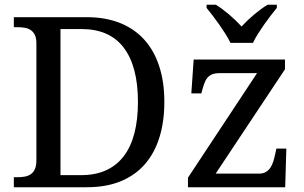

<svg xmlns="http://www.w3.org/2000/svg" viewBox="-20 -786 1278 806"><path d="M669.9 -357.9Q669.9 -275.9 649.4 -209.7Q628.9 -143.6 588.4 -96.9Q547.9 -50.3 486.8 -25.1Q425.8 0 344.2 0H38.1V-42H50.8Q67.9 -42 82.8 -44.4Q97.7 -46.9 108.9 -54.4Q120.1 -62 126.5 -76.2Q132.8 -90.3 132.8 -113.8V-604Q132.8 -626 126.2 -639.4Q119.6 -652.8 108.4 -660.2Q97.2 -667.5 82.3 -669.7Q67.4 -671.9 50.8 -671.9H38.1V-713.9H344.2Q421.4 -713.9 481.9 -690.2Q542.5 -666.5 584.2 -621.1Q626 -575.7 647.9 -509.3Q669.9 -442.9 669.9 -357.9ZM320.8 -50.8Q380.4 -50.8 425 -71Q469.7 -91.3 499.5 -130.4Q529.3 -169.4 544.2 -226.6Q559.1 -283.7 559.1 -357.9Q559.1 -506.8 499.8 -585.4Q440.4 -664.1 321.8 -664.1H233.9V-50.8ZM1066.9 -57.1Q1084.5 -57.1 1095.9 -64Q1107.4 -70.8 1115 -82Q1122.6 -93.3 1127.2 -108.2Q1131.8 -123 1135.3 -139.2L1140.1 -162.1H1182.1L1177.2 0H769V-40L1059.1 -479H902.8Q883.3 -479 870.6 -473.9Q857.9 -468.8 849.9 -458.5Q841.8 -448.2 836.7 -433.1Q831.5 -418 826.2 -397.9L825.2 -394H783.2L793 -536.1H1176.3V-495.1L885.3 -57.1ZM847.2 -766.1H886.2Q900.4 -757.3 914.8 -746.6Q929.2 -735.8 943.1 -723.9Q957 -711.9 970 -699.5Q982.9 -687 994.1 -674.8Q1005.4 -687 1018.3 -699.5Q1031.2 -711.9 1045.4 -723.9Q1059.6 -735.8 1074.2 -746.6Q1088.9 -757.3 1103 -766.1H1142.1V-752.9Q1130.4 -738.8 1116.2 -720.2Q1102.1 -701.7 1088.1 -681.9Q1074.2 -662.1 1062 -642.6Q1049.8 -623 1042 -606H947.3Q939.5 -623 927.2 -642.6Q915 -662.1 901.1 -681.9Q887.2 -701.7 873 -720.2Q858.9 -738.8 847.2 -752.9Z"/></svg>

Font: Droid Serif
Style: Regular
Weight: 400
Designer: Monotype Design team
Foundry: Monotype Imaging Inc.
Version: Version 1.03